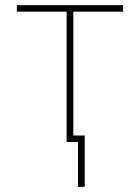

<svg xmlns="http://www.w3.org/2000/svg" viewBox="-20 -548 540 741"><path d="M237 0V-503H45V-528H455V-503H263V-25H307V173H281V0Z"/></svg>

Font: Noto Sans Mono ExtraCondensed Thin
Style: Regular
Weight: 100
Width: 2
Designer: Monotype Design Team
Foundry: Monotype Imaging Inc.
Version: Version 2.014; ttfautohint (v1.8.4.7-5d5b)